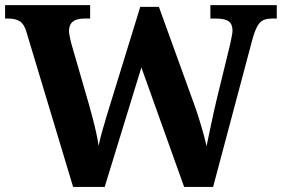

<svg xmlns="http://www.w3.org/2000/svg" viewBox="-20 -734 1107 754"><path d="M398.9 -278.8 530.8 -707H604L742.2 -325.2Q751.5 -300.3 761.7 -267.3Q772 -234.4 780 -204.6Q788.1 -174.8 791 -159.2Q794.4 -174.3 799.6 -200.2Q804.7 -226.1 809.1 -245.6Q814.5 -270 819.8 -295.2Q825.2 -320.3 831.1 -344.2L883.8 -560.1Q886.2 -571.3 889.6 -588.6Q893.1 -606 893.1 -613.8Q893.1 -639.6 877.7 -650.4Q862.3 -661.1 829.1 -661.1H806.2V-713.9H1066.9V-661.1H1047.9Q1015.1 -661.1 1000 -644.5Q984.9 -627.9 972.2 -583L816.9 0H703.1L535.2 -469.2L391.1 0H267.1L84 -607.9Q75.7 -638.2 58.8 -649.7Q42 -661.1 13.2 -661.1H0V-713.9H334V-661.1H311Q251 -661.1 251 -612.8Q251 -604.5 254.2 -588.6Q257.3 -572.8 261.2 -559.1L328.1 -328.1Q334.5 -305.7 342.8 -274.4Q351.1 -243.2 357.9 -212.4Q364.7 -181.6 367.2 -161.1Q374 -193.4 382.1 -221.4Q390.1 -249.5 398.9 -278.8Z"/></svg>

Font: Koh Santepheap
Style: Bold
Weight: 700
Designer: Danh Hong
Version: Version 2.002; ttfautohint (v1.8.3)